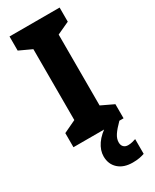

<svg xmlns="http://www.w3.org/2000/svg" viewBox="-240 -773 863 1072"><g transform="rotate(-30 191.5 -237.0)"><path d="M353 0H30V-91L110 -129V-586L30 -623V-714H353V-623L273 -586V-129L353 -91ZM262 103Q262 122 272.5 132.5Q283 143 301 143Q315 143 328.5 139.5Q342 136 351 133V228Q337 233 318.5 236.5Q300 240 275 240Q217 240 183.5 209.5Q150 179 150 129Q150 90 176 52Q202 14 254 -18L326 0Q293 33 277.5 56.5Q262 80 262 103Z"/></g></svg>

Font: Noto Sans Kannada SemiCondensed ExtraBold
Style: Regular
Weight: 800
Width: 4
Designer: Jelle Bosma - Monotype Design Team
Foundry: Monotype Imaging Inc.
Version: Version 2.005; ttfautohint (v1.8.4.7-5d5b)